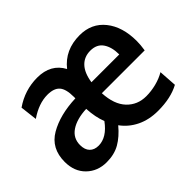

<svg xmlns="http://www.w3.org/2000/svg" viewBox="-109 -698 903 903"><g transform="rotate(-45 342.0 -246.5)"><path d="M656 -236H371Q375 -158 413 -118Q451 -78 509 -78Q542 -78 575.5 -86.5Q609 -95 636 -111L642 -21Q585 10 500 10Q440 10 394 -12.5Q348 -35 319 -75Q284 -33 246.5 -11.5Q209 10 158 10Q98 10 58.5 -28.5Q19 -67 19 -131Q19 -221 89.5 -262Q160 -303 266 -307V-317Q266 -369 247 -390.5Q228 -412 185 -412Q127 -412 66 -370L56 -455Q125 -503 208 -503Q298 -503 336 -432Q392 -503 490 -503Q569 -503 615 -445.5Q661 -388 661 -293Q661 -268 656 -236ZM558 -307Q558 -356 537.5 -386Q517 -416 474 -416Q433 -416 407 -388.5Q381 -361 373 -307ZM287 -135Q270 -178 267 -236Q202 -233 164 -207.5Q126 -182 126 -136Q126 -105 142 -88.5Q158 -72 186 -72Q241 -72 287 -135Z"/></g></svg>

Font: Cabin Condensed Medium
Style: Regular
Weight: 500
Width: 3
Version: Version 2.001